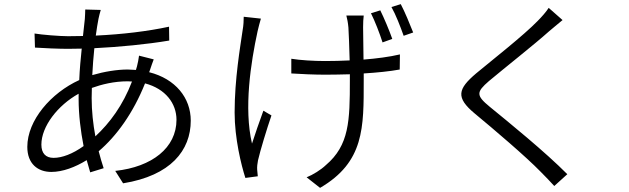

<svg xmlns="http://www.w3.org/2000/svg" viewBox="-20 -838 3040 928"><path d="M618 -444C574 -329 511 -244 441 -179C430 -238 423 -301 423 -364L424 -413C471 -430 531 -445 597 -445ZM723 -551 652 -569C650 -554 646 -531 642 -517L637 -500L597 -502C546 -502 484 -492 426 -475C428 -520 432 -564 436 -605C558 -611 691 -624 798 -642L797 -709C695 -687 572 -672 443 -666C447 -698 452 -725 456 -747C459 -760 463 -778 467 -790L392 -792C392 -780 391 -763 390 -746L381 -664L309 -663C269 -663 182 -670 147 -676L149 -608C189 -605 267 -602 308 -602L375 -603C370 -555 365 -503 363 -451C227 -389 112 -257 112 -128C112 -46 163 -7 228 -7C283 -7 344 -30 399 -64L416 -5L481 -25C473 -50 464 -78 457 -107C543 -180 624 -292 681 -435C780 -409 833 -338 833 -259C833 -124 715 -31 537 -12L575 48C805 11 902 -111 902 -255C902 -365 828 -457 701 -489L705 -500C710 -515 718 -539 723 -551ZM360 -385V-358C360 -284 370 -203 384 -132C331 -94 280 -75 239 -75C201 -75 180 -97 180 -139C180 -227 259 -329 360 -385Z M1241 -748 1158 -757C1158 -740 1157 -715 1153 -694C1141 -610 1114 -457 1114 -294C1114 -169 1146 -40 1166 22L1226 14C1225 4 1224 -9 1223 -18C1222 -30 1224 -49 1227 -63C1238 -111 1269 -213 1292 -280L1253 -303C1234 -251 1212 -188 1198 -144C1158 -315 1192 -535 1225 -687C1229 -705 1236 -731 1241 -748ZM1818 -788 1773 -774C1792 -736 1815 -677 1829 -633L1876 -650C1862 -690 1836 -752 1818 -788ZM1917 -818 1872 -804C1893 -767 1915 -710 1931 -665L1977 -681C1961 -722 1936 -782 1917 -818ZM1388 -554V-483C1430 -480 1503 -477 1552 -477C1591 -477 1631 -478 1671 -479V-450C1671 -254 1668 -136 1555 -40C1531 -17 1492 7 1462 19L1527 70C1741 -55 1738 -221 1738 -450V-483C1802 -487 1863 -493 1912 -502L1913 -575C1862 -563 1800 -555 1737 -550L1735 -706C1735 -728 1736 -748 1738 -763H1654C1658 -748 1662 -728 1664 -705C1666 -680 1668 -610 1670 -546C1630 -544 1590 -543 1551 -543C1497 -543 1431 -547 1388 -554Z M2699 -741 2632 -800C2621 -782 2597 -755 2578 -736C2511 -667 2357 -546 2281 -483C2193 -408 2181 -367 2275 -289C2368 -212 2521 -82 2593 -8C2617 16 2639 39 2659 61L2722 4C2615 -104 2440 -246 2347 -322C2280 -377 2282 -393 2343 -446C2418 -509 2564 -624 2633 -686C2649 -699 2679 -725 2699 -741Z"/></svg>

Font: Noto Sans CJK HK DemiLight
Style: Regular
Weight: 350
Designer: Ryoko NISHIZUKA 西塚涼子 (kana, bopomofo & ideographs); Paul D. Hunt (Latin, Greek & Cyrillic); Sandoll Communications 산돌커뮤니
Foundry: Adobe
Version: Version 2.004;hotconv 1.0.118;makeotfexe 2.5.65603